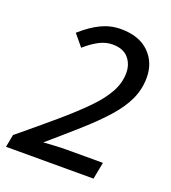

<svg xmlns="http://www.w3.org/2000/svg" viewBox="-133 -740 741 831"><g transform="rotate(20 238.0 -324.5)"><path d="M-11 0 0 -58Q90 -132 159 -191Q228 -250 275 -298Q322 -346 345.5 -389.5Q369 -433 369 -478Q369 -518 345 -546Q321 -574 272 -574Q241 -574 211 -558.5Q181 -543 148 -514L104 -567Q150 -608 193 -628.5Q236 -649 283 -649Q367 -649 413 -604Q459 -559 459 -489Q459 -436 437.5 -389Q416 -342 374 -294.5Q332 -247 271.5 -193Q211 -139 134 -73Q160 -75 188.5 -76.5Q217 -78 241 -78H407L392 0Z"/></g></svg>

Font: Source Sans 3 Medium
Style: Italic
Weight: 500
Italic angle: -11°
Designer: Paul D. Hunt
Foundry: Adobe
Version: Version 3.052;hotconv 1.1.0;makeotfexe 2.6.0